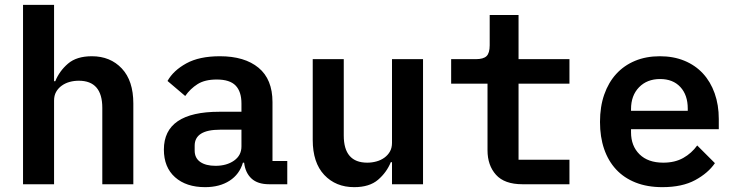

<svg xmlns="http://www.w3.org/2000/svg" viewBox="-20 -760 3040 792"><path d="M75 -740H203V-425H208Q225 -467 260.5 -497.5Q296 -528 359 -528Q435 -528 482.5 -477.5Q530 -427 530 -333V0H402V-315Q402 -427 305 -427Q285 -427 267 -422Q249 -417 234.5 -406.5Q220 -396 211.5 -381Q203 -366 203 -345V0H75Z M1090 0Q1043 0 1017.5 -23.5Q992 -47 987 -89H982Q968 -41 927 -14.5Q886 12 826 12Q748 12 702 -29Q656 -70 656 -143Q656 -299 885 -299H976V-333Q976 -382 952 -407Q928 -432 874 -432Q825 -432 795 -413Q765 -394 744 -364L671 -426Q695 -469 748.5 -498.5Q802 -528 887 -528Q989 -528 1046.5 -480.5Q1104 -433 1104 -339V-96H1165V0ZM869 -76Q915 -76 945.5 -97.5Q976 -119 976 -156V-225H888Q783 -225 783 -159V-139Q783 -108 806 -92Q829 -76 869 -76Z M1597 -91H1592Q1575 -49 1539.5 -18.5Q1504 12 1441 12Q1365 12 1317.5 -38.5Q1270 -89 1270 -183V-516H1398V-201Q1398 -89 1495 -89Q1514 -89 1532.5 -94Q1551 -99 1565.5 -109.5Q1580 -120 1588.5 -135Q1597 -150 1597 -171V-516H1725V0H1597Z M2135 0Q2061 0 2026 -39Q1991 -78 1991 -140V-415H1841V-516H1943Q1974 -516 1987 -528.5Q2000 -541 2000 -573V-698H2119V-516H2329V-415H2119V-101H2329V0Z M2712 12Q2650 12 2602 -7Q2554 -26 2521.5 -61Q2489 -96 2472 -145.5Q2455 -195 2455 -257Q2455 -320 2472.5 -370Q2490 -420 2522 -455Q2554 -490 2599.5 -509Q2645 -528 2702 -528Q2758 -528 2803 -509.5Q2848 -491 2879.5 -457Q2911 -423 2928 -375Q2945 -327 2945 -269V-227H2583V-214Q2583 -158 2618 -123.5Q2653 -89 2716 -89Q2764 -89 2798.5 -108.5Q2833 -128 2856 -160L2929 -87Q2901 -46 2847.5 -17Q2794 12 2712 12ZM2703 -434Q2649 -434 2616 -400Q2583 -366 2583 -310V-303H2817V-312Q2817 -368 2786.5 -401Q2756 -434 2703 -434Z"/></svg>

Font: IBM Plex Mono SemiBold
Style: Regular
Weight: 600
Monospace: yes
Designer: Mike Abbink, Paul van der Laan, Pieter van Rosmalen
Foundry: Bold Monday
Version: Version 2.3